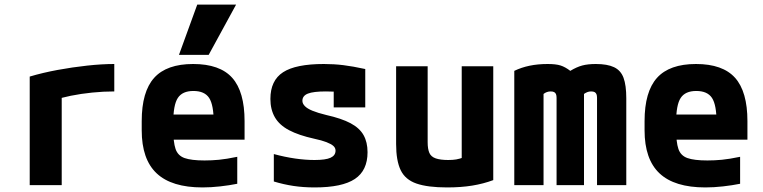

<svg xmlns="http://www.w3.org/2000/svg" viewBox="-20 -810 3340 840"><path d="M110 -475Q167 -492 232 -504Q297 -516 361.5 -523Q426 -530 480 -530V-410Q433 -410 383.5 -405Q334 -400 289.5 -391Q245 -382 211 -370L250 -435V0H110Z M866 10Q731 10 665.5 -51.5Q600 -113 600 -240V-280Q600 -409 654.5 -469.5Q709 -530 825 -530Q942 -530 996 -469.5Q1050 -409 1050 -280V-199H673V-309H943L915 -274Q915 -351 895 -381.5Q875 -412 826 -412Q778 -412 758 -381.5Q738 -351 738 -274V-246Q738 -188 748 -158.5Q758 -129 787.5 -118.5Q817 -108 875 -108Q906 -108 938 -111Q970 -114 1018 -124V-6Q983 1 943 5.5Q903 10 866 10ZM893 -570H763L843 -790H1013Z M1357 10Q1307 10 1264 3.5Q1221 -3 1178 -16V-136Q1226 -123 1271 -116.5Q1316 -110 1356 -110Q1405 -110 1426.5 -120Q1448 -130 1448 -151Q1448 -163 1438.5 -171.5Q1429 -180 1408.5 -188Q1388 -196 1355 -203Q1287 -218 1244.5 -240.5Q1202 -263 1182.5 -297Q1163 -331 1163 -377Q1163 -458 1218.5 -494Q1274 -530 1397 -530Q1441 -530 1482 -525Q1523 -520 1578 -508V-340H1440V-480L1499 -405Q1467 -408 1445 -409Q1423 -410 1406 -410Q1351 -410 1327 -400.5Q1303 -391 1303 -369Q1303 -357 1313.5 -346Q1324 -335 1347 -325.5Q1370 -316 1407 -307Q1474 -292 1513.5 -271Q1553 -250 1570.5 -219Q1588 -188 1588 -144Q1588 -64 1532.5 -27Q1477 10 1357 10Z M1936 10Q1851 10 1802 -7Q1753 -24 1733 -65.5Q1713 -107 1713 -180V-520H1851V-188Q1851 -158 1858.5 -141Q1866 -124 1886.5 -117Q1907 -110 1941 -110Q1961 -110 1976 -112.5Q1991 -115 2011 -122.5Q2031 -130 2062 -144L2000 -58V-520H2138V-22Q2095 -6 2046 2Q1997 10 1936 10Z M2230 0V-500Q2261 -515 2297 -522.5Q2333 -530 2376 -530Q2412 -530 2432.5 -523.5Q2453 -517 2475 -500Q2503 -517 2527.5 -523.5Q2552 -530 2587 -530Q2637 -530 2666.5 -516Q2696 -502 2708 -469.5Q2720 -437 2720 -380V0H2592V-382Q2592 -392 2589.5 -398Q2587 -404 2581.5 -407Q2576 -410 2566 -410Q2557 -410 2549.5 -407Q2542 -404 2535 -399V0H2415V-382Q2415 -392 2412.5 -398Q2410 -404 2404.5 -407Q2399 -410 2389 -410Q2372 -410 2358 -399V0Z M3066 10Q2931 10 2865.5 -51.5Q2800 -113 2800 -240V-280Q2800 -409 2854.5 -469.5Q2909 -530 3025 -530Q3142 -530 3196 -469.5Q3250 -409 3250 -280V-199H2873V-309H3143L3115 -274Q3115 -351 3095 -381.5Q3075 -412 3026 -412Q2978 -412 2958 -381.5Q2938 -351 2938 -274V-246Q2938 -188 2948 -158.5Q2958 -129 2987.5 -118.5Q3017 -108 3075 -108Q3106 -108 3138 -111Q3170 -114 3218 -124V-6Q3183 1 3143 5.5Q3103 10 3066 10Z"/></svg>

Font: M PLUS Code Latin SemiExpanded
Style: Bold
Weight: 700
Width: 6
Designer: Coji Morishita
Foundry: UNDERFOREST DESIGN
Version: Version 1.002; ttfautohint (v1.8.3)